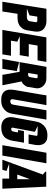

<svg xmlns="http://www.w3.org/2000/svg" viewBox="1120 -1876 775 3054"><g transform="rotate(90 1507.0 -349.5)"><path d="M8 0Q37 -184 61 -333Q71 -396 81 -458Q91 -520 99 -571Q107 -622 112.5 -657Q118 -692 120 -701H325Q335 -701 352 -698.5Q369 -696 388.5 -688.5Q408 -681 427.5 -668Q447 -655 461 -634Q475 -613 481 -583Q487 -553 481 -512Q471 -450 467 -423.5Q463 -397 462 -390Q460 -382 462 -392Q455 -349 431 -316Q420 -302 405 -288Q390 -274 369 -263.5Q348 -253 319.5 -247Q291 -241 255 -241H200L163 0ZM225 -432 117 -390H253Q275 -390 288 -397Q301 -404 308 -412Q316 -422 318 -434Q320 -450 323 -466Q325 -480 328 -495.5Q331 -511 333 -525Q335 -539 331 -545.5Q327 -552 321 -554Q314 -557 304 -556H245Z M705 -560 682 -420H882L858 -277H557L644 -237L627 -137H867L845 0H606H456L575 -700H726H965L941 -560H705Z M1166 -410Q1185 -410 1195 -416.5Q1205 -423 1209 -447L1224 -534Q1226 -546 1222.5 -553.5Q1219 -561 1202 -561H1166L1142 -410ZM968 -274 1044 -701Q1071 -701 1092.5 -701Q1114 -701 1135.5 -700.5Q1157 -700 1180 -700Q1203 -700 1232 -700Q1266 -700 1296.5 -686.5Q1327 -673 1348.5 -649.5Q1370 -626 1380 -594.5Q1390 -563 1383 -527Q1376 -491 1372 -467.5Q1368 -444 1366 -430Q1363 -413 1363 -405Q1360 -388 1349 -370Q1340 -355 1322.5 -337Q1305 -319 1276 -305L1337 -1L1171 0L1123 -274ZM967 -267Q967 -264 964.5 -251.5Q962 -239 958.5 -220Q955 -201 950.5 -177Q946 -153 942 -129Q931 -72 919 0H1075L1111 -230Q1111 -229 1088.5 -235Q1066 -241 1039 -248Q1007 -256 967 -267Z M1653 -701Q1653 -701 1648.5 -678Q1644 -655 1637.5 -617.5Q1631 -580 1623 -532.5Q1615 -485 1606 -435L1560 -169Q1557 -157 1560 -147Q1562 -139 1569.5 -132Q1577 -125 1595 -127Q1613 -128 1622.5 -134Q1632 -140 1637.5 -149.5Q1643 -159 1645.5 -172.5Q1648 -186 1651 -203Q1652 -211 1656.5 -237Q1661 -263 1667 -299.5Q1673 -336 1680 -380Q1687 -424 1695 -469Q1713 -574 1734 -701H1883L1790 -157Q1788 -145 1779.5 -116.5Q1771 -88 1748.5 -58Q1726 -28 1685 -5Q1644 18 1576 18Q1506 18 1470 -3.5Q1434 -25 1419.5 -57.5Q1405 -90 1406 -128.5Q1407 -167 1413 -201Q1416 -216 1420.5 -244Q1425 -272 1431 -306.5Q1437 -341 1443.5 -380Q1450 -419 1457 -457Q1472 -547 1490 -651L1497 -701Z M2139 -530Q2145 -555 2129.5 -558Q2114 -561 2077 -561H1985L2077 -518L2015 -186Q2013 -178 2011.5 -170Q2010 -162 2011 -155.5Q2012 -149 2017 -145Q2022 -141 2034 -141Q2047 -141 2054.5 -145.5Q2062 -150 2066 -156.5Q2070 -163 2072 -171.5Q2074 -180 2076 -188Q2077 -196 2079 -206Q2081 -214 2082.5 -225Q2084 -236 2086 -249H2048L2065 -343L2250 -344L2222 -175Q2205 -70 2152.5 -26.5Q2100 17 2012 17Q1948 17 1912.5 -4Q1877 -25 1861 -55.5Q1845 -86 1844 -120.5Q1843 -155 1848 -181L1914 -536Q1923 -587 1950 -627Q1962 -644 1978.5 -660Q1995 -676 2017.5 -689Q2040 -702 2069 -709.5Q2098 -717 2136 -717Q2188 -717 2219.5 -701Q2251 -685 2267.5 -658Q2284 -631 2287.5 -596.5Q2291 -562 2286 -525L2266 -417H2119Z M2578 -701 2455 0H2290L2410 -701Z M2982 0H2821V-108H2585L2700 -66L2681 0H2521L2757 -644Q2749 -652 2736.5 -661.5Q2724 -671 2716 -679Q2708 -687 2708 -692.5Q2708 -698 2724 -698H2950ZM2831 -237V-440L2757 -237Z"/></g></svg>

Font: Relentless
Style: Condensed Bold Italic
Weight: 700
Width: 3
Italic angle: -7°
Designer: Sparks studio
Foundry: Sparks Studio
Version: Version 1.101